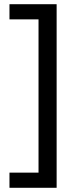

<svg xmlns="http://www.w3.org/2000/svg" viewBox="-20 -734 369 912"><path d="M25 86H163V-642H25V-714H249V158H25Z"/></svg>

Font: Go Noto Kurrent-Regular
Style: Regular
Weight: 400
Designer: Monotype Design Team
Foundry: Monotype Imaging Inc.
Version: Version 2.012; ttfautohint (v1.8.4.7-5d5b)